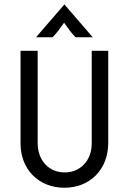

<svg xmlns="http://www.w3.org/2000/svg" viewBox="-20 -860 596 888"><path d="M146.5 -687.5H222.9C242.4 -706.9 256.2 -726.4 276.4 -754.9C296.5 -726.4 310.4 -706.9 329.9 -687.5H409L277.8 -839.6ZM277.8 8.3C396.5 8.3 480.6 -76.4 480.6 -199.3V-625H404.2V-196.5C404.2 -116.7 350.7 -62.5 279.2 -62.5C206.9 -62.5 154.2 -116.7 154.2 -199.3V-625H75V-196.5C75 -75.7 159.7 8.3 277.8 8.3Z"/></svg>

Font: Afacad
Style: Regular
Weight: 400
Designer: Kristian Moeller
Foundry: Dicotype
Version: Version 1.000